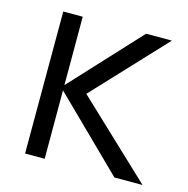

<svg xmlns="http://www.w3.org/2000/svg" viewBox="-86 -622 689 705"><g transform="rotate(15 259.0 -270.0)"><path d="M69.5 0H144V-260L409 0H516L230 -270L483 -540H385L144 -280V-540H70Z"/></g></svg>

Font: Hauora
Style: Regular
Weight: 400
Designer: Mikhail Sharanda
Foundry: WCYS & Co.
Version: Version 1.010